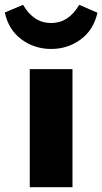

<svg xmlns="http://www.w3.org/2000/svg" viewBox="-72 -780 426 800"><path d="M52 0V-492H230V0ZM-52 -728 24 -760Q68 -684 141 -684Q214 -684 258 -760L334 -727Q318 -655 264 -615.5Q210 -576 141 -576Q72 -576 18 -615.5Q-36 -655 -52 -728Z"/></svg>

Font: wassup Sans
Style: Black
Weight: 900
Version: Version 2.001